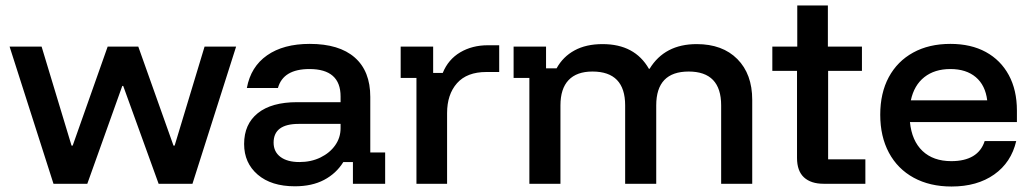

<svg xmlns="http://www.w3.org/2000/svg" viewBox="-20 -670 3762 700"><path d="M175 0 15 -500H131.7L240.8 -139.2H245L372.5 -500H484.2L612.5 -139.2H616.7L725.8 -500H840.8L681.7 0H558.3L429.2 -356.7H425.8L298.3 0Z M1055 9.2Q969.2 9.2 919.6 -33.3Q870 -75.8 870 -145Q870 -217.5 920 -257.5Q970 -297.5 1063.3 -297.5H1221.7V-318.3Q1221.7 -418.3 1108.3 -418.3Q1012.5 -418.3 993.3 -349.2H880Q894.2 -426.7 953.8 -468.3Q1013.3 -510 1109.2 -510Q1216.7 -510 1273.3 -460.4Q1330 -410.8 1330 -316.7V-114.2H1384.2V0H1266.7V-79.2H1231.7Q1205.8 -37.5 1161.7 -14.2Q1117.5 9.2 1055 9.2ZM1071.7 -79.2Q1114.2 -79.2 1148.3 -95.8Q1182.5 -112.5 1202.1 -140.4Q1221.7 -168.3 1221.7 -202.5V-218.3H1069.2Q977.5 -218.3 977.5 -150Q977.5 -116.7 1002.5 -97.9Q1027.5 -79.2 1071.7 -79.2Z M1498.3 0V-385.8H1440.8V-500H1559.2V-404.2H1594.2Q1614.2 -453.3 1657.9 -479.2Q1701.7 -505 1758.3 -505H1800V-407.5H1753.3Q1682.5 -407.5 1646.2 -366.7Q1610 -325.8 1610 -257.5V0Z M1910 0V-385.8H1852.5V-500H1970.8V-420.8H2009.2Q2032.5 -463.3 2074.6 -486.2Q2116.7 -509.2 2176.7 -509.2Q2235.8 -509.2 2277.9 -486.7Q2320 -464.2 2345.8 -419.2H2348.3Q2403.3 -509.2 2520 -509.2Q2614.2 -509.2 2668.3 -454.6Q2722.5 -400 2722.5 -305.8V0H2609.2V-285.8Q2609.2 -409.2 2490.8 -409.2Q2372.5 -409.2 2372.5 -285.8V0H2259.2V-285.8Q2259.2 -409.2 2140 -409.2Q2082.5 -409.2 2052.9 -377.9Q2023.3 -346.7 2023.3 -285.8V0Z M2982.5 0Q2936.7 0 2911.2 -23.3Q2885.8 -46.7 2885.8 -94.2V-411.7H2795.8V-500H2886.7V-650H2998.3V-500H3122.5V-411.7H2999.2V-89.2H3135V0Z M3449.2 10Q3370 10 3311.2 -22.1Q3252.5 -54.2 3220.8 -113.3Q3189.2 -172.5 3189.2 -251.7Q3189.2 -330.8 3220.4 -388.8Q3251.7 -446.7 3309.2 -478.3Q3366.7 -510 3445 -510Q3520 -510 3574.2 -480.4Q3628.3 -450.8 3657.9 -396.2Q3687.5 -341.7 3687.5 -266.7V-225H3297.5Q3304.2 -156.7 3343.3 -119.6Q3382.5 -82.5 3448.3 -82.5Q3496.7 -82.5 3527.5 -100.8Q3558.3 -119.2 3570 -155.8H3685Q3666.7 -77.5 3604.6 -33.8Q3542.5 10 3449.2 10ZM3300.8 -304.2H3579.2Q3572.5 -359.2 3537.5 -388.8Q3502.5 -418.3 3445 -418.3Q3387.5 -418.3 3350 -388.8Q3312.5 -359.2 3300.8 -304.2Z"/></svg>

Font: Funnel Display Light Medium
Style: Regular
Weight: 500
Version: Version 1.000